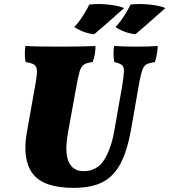

<svg xmlns="http://www.w3.org/2000/svg" viewBox="-20 -902 822 931"><path d="M337 9Q191 9 139 -59.5Q87 -128 110 -259L153 -501Q160 -540 159 -560Q158 -580 145.5 -588.5Q133 -597 104 -601Q101 -618 100.5 -638.5Q100 -659 103 -679Q140 -677 181.5 -676.5Q223 -676 271 -676Q310 -676 354.5 -676.5Q399 -677 443 -679Q443 -660 440 -640.5Q437 -621 429 -601Q402 -598 388 -589.5Q374 -581 366.5 -556.5Q359 -532 350 -481L311 -266Q292 -165 312.5 -118.5Q333 -72 385 -72Q450 -72 484.5 -126Q519 -180 534 -267L571 -477Q580 -530 581 -554Q582 -578 571.5 -586.5Q561 -595 534 -601Q531 -619 530.5 -638Q530 -657 533 -679Q565 -677 593.5 -676.5Q622 -676 641 -676Q673 -676 695.5 -676.5Q718 -677 745 -679Q744 -660 740.5 -639Q737 -618 731 -601Q710 -598 697.5 -593.5Q685 -589 677 -576.5Q669 -564 663 -538Q657 -512 649 -466L616 -277Q598 -174 565.5 -111Q533 -48 478.5 -19.5Q424 9 337 9ZM637 -736Q586 -741 540 -771Q556 -787 570.5 -808Q585 -829 596.5 -849Q608 -869 613 -880Q662 -885 709 -879.5Q756 -874 782 -863Q737 -823 699.5 -790Q662 -757 637 -736ZM437 -736Q386 -741 340 -771Q356 -787 370.5 -808Q385 -829 396.5 -849Q408 -869 413 -880Q462 -885 509 -879.5Q556 -874 582 -863Q537 -823 499.5 -790Q462 -757 437 -736Z"/></svg>

Font: Vollkorn Black
Style: Italic
Weight: 900
Italic angle: -11°
Designer: Friedrich Althausen
Foundry: Friedrich Althausen
Version: Version 5.000; ttfautohint (v1.8.3)